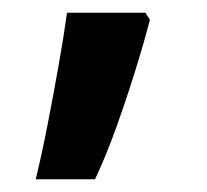

<svg xmlns="http://www.w3.org/2000/svg" viewBox="-20 -148 324 301"><path d="M215 -117Q206 -82 192 -37Q178 8 162 52.5Q146 97 129 133H36Q46 92 55 45.5Q64 -1 72 -46Q80 -91 85 -128H208Z"/></svg>

Font: Noto Sans Syriac Eastern SemiBold
Style: Regular
Weight: 600
Designer: Patrick Giasson and the Monotype Design Team
Foundry: Monotype Imaging Inc.
Version: Version 3.001